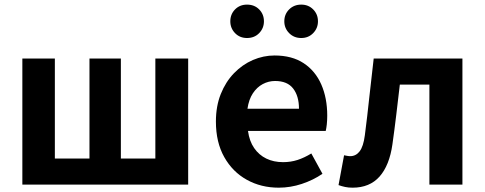

<svg xmlns="http://www.w3.org/2000/svg" viewBox="-20 -820 2154 853"><path d="M79.3 0V-559.8H223.7V-115.7H377.5V-559.8H517V-115.7H670.2V-559.8H816V0Z M1218.4 13.8Q1139.9 13.8 1076.7 -21.2Q1013.5 -56.1 976.4 -121.9Q939.2 -187.7 939.2 -279.9Q939.2 -348.1 960.8 -402.2Q982.4 -456.3 1019.6 -494.8Q1056.8 -533.2 1103.5 -553.4Q1150.3 -573.5 1199.7 -573.5Q1277.1 -573.5 1329 -539.3Q1380.9 -505.1 1407.4 -444.7Q1433.8 -384.4 1433.8 -306.4Q1433.8 -285.9 1431.9 -267.6Q1429.9 -249.4 1427.1 -238.4H1081.7Q1087.9 -192.8 1109.2 -162.1Q1130.4 -131.4 1163.1 -115.5Q1195.8 -99.6 1237.6 -99.6Q1271.6 -99.6 1302 -109.4Q1332.3 -119.3 1363.1 -138.2L1412.6 -47.9Q1371.7 -19.8 1321 -3Q1270.4 13.8 1218.4 13.8ZM1079.4 -336.9H1308.3Q1308.3 -393.2 1282.4 -426.7Q1256.6 -460.2 1202.1 -460.2Q1173 -460.2 1147.2 -446.4Q1121.4 -432.6 1103.4 -405.4Q1085.4 -378.2 1079.4 -336.9ZM1077.4 -651.1Q1045.3 -651.1 1024.2 -672.9Q1003.2 -694.7 1003.2 -725.3Q1003.2 -756.7 1024.2 -778.1Q1045.3 -799.5 1077.4 -799.5Q1110.4 -799.5 1131.5 -778.1Q1152.6 -756.7 1152.6 -725.3Q1152.6 -694.7 1131.5 -672.9Q1110.4 -651.1 1077.4 -651.1ZM1318.3 -651.1Q1286 -651.1 1264.5 -672.9Q1243.1 -694.7 1243.1 -725.3Q1243.1 -756.7 1264.5 -778.1Q1286 -799.5 1318.3 -799.5Q1350.3 -799.5 1371.4 -778.1Q1392.6 -756.7 1392.6 -725.3Q1392.6 -694.7 1371.4 -672.9Q1350.3 -651.1 1318.3 -651.1Z M1546.5 13.8Q1528.3 13.8 1513.6 10.7Q1499 7.7 1484 2.3L1508.6 -130.2Q1515.1 -129.2 1521.7 -127.7Q1528.3 -126.2 1536 -126.2Q1561.2 -126.2 1577.8 -147.7Q1594.4 -169.2 1600.9 -218.9Q1611.9 -303.9 1620.9 -389.5Q1630 -475 1640.2 -559.8H2034.4V0H1887.7V-444.1H1756.3Q1748.7 -377.8 1740.7 -311.5Q1732.8 -245.1 1723.4 -178.6Q1710.2 -85.4 1666.4 -35.8Q1622.5 13.8 1546.5 13.8Z"/></svg>

Font: Noto Sans KR Thin
Style: Regular
Weight: 100
Designer: Ryoko NISHIZUKA 西塚涼子 (kana, bopomofo & ideographs); Paul D. Hunt (Latin, Greek & Cyrillic); Sandoll Communications 산돌커뮤니
Foundry: Adobe
Version: Version 2.004-H2;hotconv 1.0.118;makeotfexe 2.5.65603